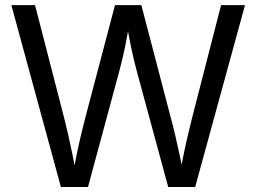

<svg xmlns="http://www.w3.org/2000/svg" viewBox="-20 -748 1025 768"><path d="M223.6 0 25.4 -727.5H120.1L235.4 -281.2Q244.6 -245.6 252.9 -208.7Q261.2 -171.9 269 -134Q276.9 -96.2 283.7 -56.2H272.5Q279.8 -96.2 287.6 -134Q295.4 -171.9 304.2 -208.7Q313 -245.6 322.3 -281.2L439.9 -727.5H545.4L662.1 -281.2Q671.9 -245.6 680.4 -208.7Q689 -171.9 697.3 -134Q705.6 -96.2 712.9 -56.2H700.2Q707.5 -96.2 715.3 -134Q723.1 -171.9 731.9 -208.7Q740.7 -245.6 749.5 -281.2L864.3 -727.5H960L760.7 0H652.8L527.8 -460.9Q515.6 -505.9 504.4 -558.8Q493.2 -611.8 482.4 -681.2H502Q491.2 -615.7 481 -564.2Q470.7 -512.7 456.5 -460.9L332 0Z"/></svg>

Font: Inter Variable
Style: Regular
Weight: 400
Designer: Rasmus Andersson
Foundry: rsms
Version: Version 4.001;git-9221beed3